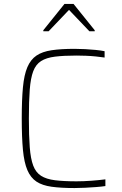

<svg xmlns="http://www.w3.org/2000/svg" viewBox="-20 -943 618 971"><path d="M357 8Q289 8 241.5 1.5Q194 -5 164.5 -24.5Q135 -44 118.5 -82.5Q102 -121 96 -185Q90 -249 90 -344Q90 -438 96 -501.5Q102 -565 118.5 -603.5Q135 -642 164.5 -662Q194 -682 241.5 -689Q289 -696 357 -696Q383 -696 410.5 -694.5Q438 -693 464 -690.5Q490 -688 509 -684V-652Q489 -655 464.5 -657.5Q440 -660 414.5 -661Q389 -662 367 -662Q302 -662 258 -656.5Q214 -651 187.5 -634Q161 -617 148 -582.5Q135 -548 130.5 -490Q126 -432 126 -344Q126 -256 130.5 -198Q135 -140 148 -105.5Q161 -71 187.5 -54Q214 -37 258 -31.5Q302 -26 367 -26Q402 -26 442.5 -29Q483 -32 513 -36V-2Q493 1 466 3Q439 5 410.5 6.5Q382 8 357 8ZM199 -785V-790L306 -923H352L459 -790V-785H432L329 -893L226 -785Z"/></svg>

Font: Saira Thin Thin
Style: Regular
Weight: 250
Version: Version 1.101